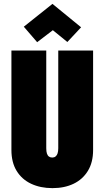

<svg xmlns="http://www.w3.org/2000/svg" viewBox="-20 -961 541 992"><path d="M399 -820 251 -941 103 -823 172 -743 253 -805 328 -744ZM461 -186V-700H281V-195Q281 -179 277.5 -168.5Q274 -158 267 -152.5Q260 -147 250 -147Q240 -147 233 -152Q226 -157 222.5 -167.5Q219 -178 219 -195V-700H39V-186Q39 -122 66 -78Q93 -34 141 -11.5Q189 11 251 11Q313 11 360 -11.5Q407 -34 434 -78Q461 -122 461 -186Z"/></svg>

Font: Advent Pro Black
Style: Regular
Weight: 900
Version: Version 3.000